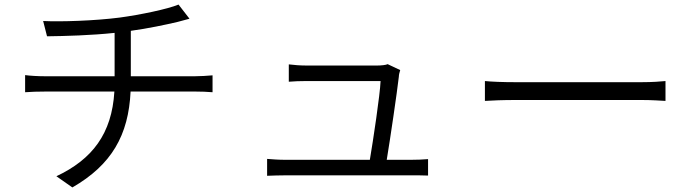

<svg xmlns="http://www.w3.org/2000/svg" viewBox="-20 -783 3040 841"><path d="M90 -454V-379C114 -381 147 -382 179 -382H481C470 -197 384 -85 227 -11L297 38C469 -61 543 -191 552 -382H836C860 -382 890 -381 911 -379V-453C890 -451 856 -449 834 -449H553V-648C627 -658 707 -675 758 -687C772 -691 790 -696 810 -701L762 -763C714 -743 593 -718 504 -706C396 -692 244 -687 169 -691L186 -624C265 -625 379 -628 482 -639V-449H177C147 -449 112 -451 90 -454Z M1150 -87V-13C1178 -14 1201 -15 1230 -15C1280 -15 1725 -15 1782 -15C1803 -15 1837 -15 1855 -14V-86C1835 -84 1801 -83 1779 -83H1674C1689 -173 1719 -377 1727 -447C1727 -455 1730 -467 1733 -476L1678 -502C1671 -498 1648 -496 1633 -496C1576 -496 1357 -496 1321 -496C1296 -496 1268 -498 1245 -501V-425C1269 -427 1293 -428 1322 -428C1349 -428 1583 -428 1647 -428C1645 -371 1614 -165 1600 -83H1230C1201 -83 1174 -85 1150 -87Z M2104 -428V-341C2134 -343 2184 -345 2239 -345C2306 -345 2718 -345 2790 -345C2835 -345 2875 -342 2895 -341V-428C2874 -426 2840 -423 2789 -423C2718 -423 2305 -423 2239 -423C2182 -423 2133 -425 2104 -428Z"/></svg>

Font: Noto Sans HK DemiLight
Style: Regular
Weight: 350
Designer: Ryoko NISHIZUKA 西塚涼子 (kana, bopomofo & ideographs); Paul D. Hunt (Latin, Greek & Cyrillic); Sandoll Communications 산돌커뮤니
Foundry: Adobe
Version: Version 2.004;hotconv 1.0.118;makeotfexe 2.5.65603